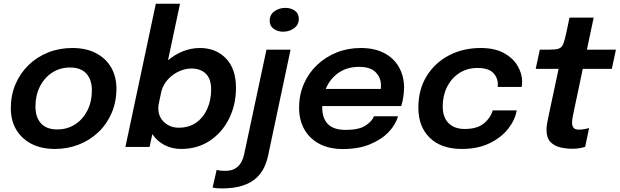

<svg xmlns="http://www.w3.org/2000/svg" viewBox="-20 -802 3382 1048"><path d="M280 11Q205.5 11 151.5 -17Q97.5 -45 68.2 -95Q39 -145 39 -211.5Q39 -283 64.8 -343Q90.5 -403 136.2 -447.2Q182 -491.5 243 -515.8Q304 -540 375 -540Q449.5 -540 503.5 -512Q557.5 -484 586.5 -434Q615.5 -384 615.5 -319Q615.5 -246 589.5 -185.5Q563.5 -125 517.5 -81Q471.5 -37 410.5 -13Q349.5 11 280 11ZM292.5 -95.5Q347 -95.5 389.8 -123Q432.5 -150.5 457 -198.8Q481.5 -247 481.5 -309Q481.5 -367 451.5 -400.2Q421.5 -433.5 362.5 -433.5Q306.5 -433.5 264 -405.2Q221.5 -377 197.5 -329Q173.5 -281 173.5 -221.5Q173.5 -162 203.5 -128.8Q233.5 -95.5 292.5 -95.5Z M664.5 0 830.5 -781.5H962.5L897 -473Q935 -505 979.8 -522.5Q1024.5 -540 1071 -540Q1158 -540 1213 -483.5Q1268 -427 1268 -322.5Q1268 -230 1230.2 -154.2Q1192.5 -78.5 1125.2 -33.8Q1058 11 969 11Q918.5 11 877.5 -10.5Q836.5 -32 811.5 -70L796.5 0ZM844 -211.5Q844 -164 876.5 -134.5Q909 -105 955.5 -105Q1012.5 -105 1052 -133.5Q1091.5 -162 1112 -209.5Q1132.5 -257 1132.5 -313.5Q1132.5 -372 1103.2 -400Q1074 -428 1024.5 -428Q991 -428 957.5 -412.8Q924 -397.5 898 -370Q872 -342.5 861.5 -306L845.5 -231Q844 -220.5 844 -211.5Z M1525.5 -629Q1495.5 -629 1473.8 -644.8Q1452 -660.5 1452 -688.5Q1452 -722 1478 -740.5Q1504 -759 1537.5 -759Q1567.5 -759 1589.2 -743.8Q1611 -728.5 1611 -700Q1611 -666.5 1585 -647.8Q1559 -629 1525.5 -629ZM1189 226.5Q1174 226.5 1161.2 225.2Q1148.5 224 1140.5 222L1162.5 125.5Q1170.5 127.5 1182.2 129Q1194 130.5 1209.5 130.5Q1244.5 130.5 1265.5 116.8Q1286.5 103 1297.2 82.8Q1308 62.5 1312 43L1434.5 -531H1566L1443.5 47Q1436.5 80 1421.8 111.8Q1407 143.5 1379 169.5Q1351 195.5 1304.8 211Q1258.5 226.5 1189 226.5Z M2152.5 -167.5Q2140.5 -123 2102 -82Q2063.5 -41 2000.5 -14.8Q1937.5 11.5 1852 11.5Q1776.5 11.5 1723 -17Q1669.5 -45.5 1641 -96.2Q1612.5 -147 1612.5 -213.5Q1612.5 -284.5 1638.5 -344Q1664.5 -403.5 1710.8 -447.5Q1757 -491.5 1818 -515.8Q1879 -540 1949.5 -540Q2024 -540 2076.8 -512.5Q2129.5 -485 2157.5 -435.8Q2185.5 -386.5 2185.5 -322.5Q2185.5 -300 2181 -271Q2176.5 -242 2170 -223H1739Q1739 -218.5 1739 -213.5Q1739 -157 1769.5 -125Q1800 -93 1868 -93Q1940 -93 1976.2 -117.2Q2012.5 -141.5 2021 -167.5ZM1939.5 -437Q1873.5 -437 1827 -404Q1780.5 -371 1758 -316.5H2058.5Q2059.5 -325 2059.5 -335.5Q2059.5 -377 2031.2 -407Q2003 -437 1939.5 -437Z M2501 11Q2388.5 11 2326 -49.8Q2263.5 -110.5 2263.5 -214.5Q2263.5 -312 2308 -385.2Q2352.5 -458.5 2429.5 -499.2Q2506.5 -540 2604.5 -540Q2679.5 -540 2729.8 -512.8Q2780 -485.5 2805 -443Q2830 -400.5 2830 -356Q2830 -346 2829.2 -338.8Q2828.5 -331.5 2827.5 -327.5H2696.5Q2697.5 -333.5 2697.5 -339.5Q2697.5 -379 2671.2 -405Q2645 -431 2587 -431Q2529.5 -431 2486.8 -403Q2444 -375 2420.2 -327.5Q2396.5 -280 2396.5 -221.5Q2396.5 -161.5 2428.5 -129.8Q2460.5 -98 2516 -98Q2584.5 -98 2621 -128Q2657.5 -158 2669.5 -199.5H2800.5Q2791.5 -147.5 2753.8 -99.2Q2716 -51 2652 -20Q2588 11 2501 11Z M3104 10Q3071 10 3038.5 2.5Q3006 -5 2984.5 -27.2Q2963 -49.5 2963 -93.5Q2963 -111 2967 -132.8Q2971 -154.5 2977 -182L3029 -426H2904L2926.5 -531H2979.5Q3013 -531 3029.5 -536.5Q3046 -542 3054.2 -562Q3062.5 -582 3071.5 -625L3088.5 -706H3220.5L3183.5 -531H3342L3319.5 -426H3161L3116 -213Q3109.5 -183.5 3106 -164.8Q3102.5 -146 3102.5 -132.5Q3102.5 -115 3110.5 -104.8Q3118.5 -94.5 3139.5 -94.5Q3155.5 -94.5 3171.8 -97.5Q3188 -100.5 3195.5 -103.5L3174 -0.5Q3163.5 3 3145.5 6.5Q3127.5 10 3104 10Z"/></svg>

Font: Epilogue SemiBold
Style: Italic
Weight: 600
Italic angle: -12°
Designer: Tyler Finck
Foundry: Etcetera Type Co
Version: Version 2.111; ttfautohint (v1.8.3)